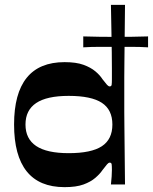

<svg xmlns="http://www.w3.org/2000/svg" viewBox="-20 -760 630 791"><path d="M246 11Q142 11 90 -54Q38 -119 38 -247Q38 -375 90 -439.5Q142 -504 246 -504Q294 -504 324 -493Q354 -482 373 -466Q392 -450 402 -434Q415 -417 421 -410.5Q427 -404 432 -404Q439 -404 440 -411Q441 -418 441 -433Q441 -449 441 -476.5Q441 -504 440.5 -544Q440 -584 439 -633Q438 -682 437 -740H495Q494 -654 493.5 -596.5Q493 -539 492.5 -502Q492 -465 492 -442Q492 -419 492 -403Q492 -387 492 -371Q492 -355 492 -339Q492 -323 492 -299.5Q492 -276 492.5 -238.5Q493 -201 493.5 -143.5Q494 -86 495 0H437Q439 -17 440 -33Q441 -49 441 -60Q441 -76 440 -83Q439 -90 432 -90Q427 -90 421 -83Q415 -76 402 -59Q392 -44 373 -27.5Q354 -11 324 0Q294 11 246 11ZM263 -129Q356 -129 399.5 -157.5Q443 -186 443 -247Q443 -308 399.5 -336.5Q356 -365 263 -365Q173 -365 129 -335.5Q85 -306 85 -247Q85 -188 129 -158.5Q173 -129 263 -129ZM323 -565V-610Q356 -609 389.5 -608.5Q423 -608 456 -608Q490 -608 523 -608.5Q556 -609 590 -610V-565Q556 -567 523 -567Q490 -567 456 -567Q423 -567 389.5 -567Q356 -567 323 -565Z"/></svg>

Font: Ojuju
Style: Bold
Weight: 700
Designer: Chisaokwu Joboson, Mirko Velimirovic
Foundry: Udi Foundry
Version: Version 1.000